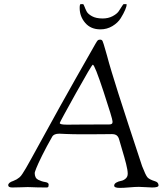

<svg xmlns="http://www.w3.org/2000/svg" viewBox="-20 -911 811 935"><path d="M368 -872Q368 -891 373 -891H384Q387 -891 391 -880Q395 -869 401.5 -856Q408 -843 428 -832Q448 -821 480 -821Q507 -821 528 -832Q549 -843 558 -856Q567 -869 573.5 -880Q580 -891 583 -891H590Q597 -891 597 -889Q597 -881 589.5 -863Q582 -845 568 -822.5Q554 -800 527.5 -784Q501 -768 469 -768Q422 -768 395 -799.5Q368 -831 368 -872ZM20 -9Q20 -22 45 -30Q55 -34 61 -37.5Q67 -41 74.5 -47Q82 -53 89.5 -65Q97 -77 106.5 -92.5Q116 -108 131 -136Q146 -164 164 -196Q182 -228 210 -279.5Q238 -331 269.5 -387.5Q301 -444 347.5 -526.5Q394 -609 445 -698Q453 -712 456.5 -715Q460 -718 468 -718Q476 -718 479.5 -711Q483 -704 494 -665Q499 -648 502 -637Q505 -626 511 -604Q517 -582 524 -560Q547 -483 606.5 -301Q666 -119 672 -102Q689 -58 698 -47.5Q707 -37 736 -28Q752 -23 752 -8Q752 2 721 2Q710 2 690.5 0.5Q671 -1 656 -1Q638 -1 610 1.5Q582 4 563 4Q536 4 536 -7Q536 -16 546.5 -22Q557 -28 569 -30Q581 -32 591.5 -41Q602 -50 602 -65Q602 -82 594 -113.5Q586 -145 575 -181Q564 -217 561 -229Q556 -251 540 -256Q533 -258 524 -258Q519 -258 480 -257.5Q441 -257 403 -257Q327 -257 302 -258.5Q277 -260 269 -260Q242 -260 234 -245Q206 -196 185 -153.5Q164 -111 156.5 -91.5Q149 -72 149 -69Q149 -44 166 -35.5Q183 -27 200 -24.5Q217 -22 217 -12Q217 -7 216 -3.5Q215 0 212.5 1Q210 2 208.5 2Q207 2 202 2Q181 2 162 1.5Q143 1 132.5 0.5Q122 0 115 0Q106 0 83 1Q60 2 40 2Q20 2 20 -9ZM271 -312Q271 -304 304 -304Q308 -304 321 -304Q334 -304 380.5 -304.5Q427 -305 512 -305Q520 -305 523.5 -307.5Q527 -310 527.5 -312.5Q528 -315 528 -320Q528 -332 484.5 -464Q441 -596 432 -596Q427 -596 349 -456Q271 -316 271 -312Z"/></svg>

Font: OFL Sorts Mill Goudy TT
Style: Italic
Weight: 500
Italic angle: -6°
Version: Version 003.000